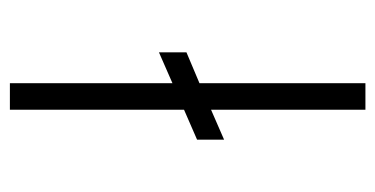

<svg xmlns="http://www.w3.org/2000/svg" viewBox="-210 -568 777 398"><g transform="rotate(90 179.0 -368.5)"><path d="M152 0V-337L88 -309V-366L152 -393V-737H207V-417L269 -444V-388L207 -361V0Z"/></g></svg>

Font: Tomorrow Light
Style: Regular
Weight: 300
Designer: Tony de Marco, Monica Rizzolli
Foundry: Just in Type
Version: Version 2.002